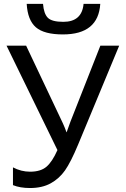

<svg xmlns="http://www.w3.org/2000/svg" viewBox="-20 -946 640 976"><path d="M585.9 -713.9 377 -210.9Q339.8 -121.6 310.5 -79.8Q281.2 -38.1 237.8 -14.2Q194.3 9.8 132.8 9.8Q82 9.8 45.9 -4.9V-95.2Q87.4 -73.2 132.8 -73.2Q186.5 -73.2 216.1 -98.4Q245.6 -123.5 272 -183.1L13.2 -713.9H112.8L299.8 -318.8Q305.7 -306.6 309.6 -295.9Q313.5 -283.7 317.9 -273.9H318.8L337.9 -327.1L490.2 -713.9ZM489.7 -926.3Q480 -771 299.8 -771Q204.6 -771 162.6 -807.1Q120.6 -843.3 115.7 -926.3H198.7Q202.6 -876.5 223.1 -855.7Q243.7 -835 301.8 -835Q396.5 -835 404.8 -926.3Z"/></svg>

Font: Apple Sans Adjectives
Style: Regular
Weight: 400
Monospace: yes
Foundry: Apple Sans Adjectives
Version: Version 0.01